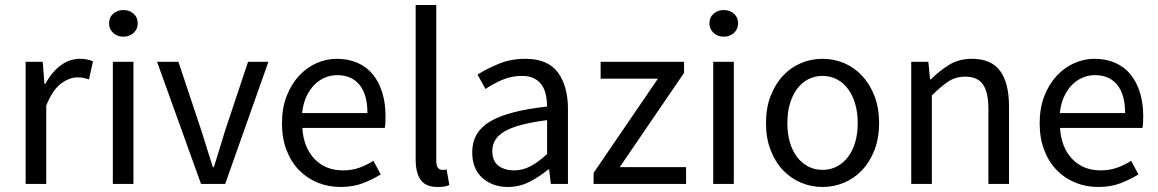

<svg xmlns="http://www.w3.org/2000/svg" viewBox="-20 -732 4607 764"><path d="M82 0V-486H150L157 -398H160Q185 -444 220.5 -471Q256 -498 298 -498Q327 -498 350 -488L334 -416Q322 -420 312 -422Q302 -424 287 -424Q256 -424 222.5 -399Q189 -374 164 -312V0Z M429 0V-486H511V0ZM471 -586Q447 -586 430.5 -601Q414 -616 414 -639Q414 -663 430.5 -677.5Q447 -692 471 -692Q495 -692 511.5 -677.5Q528 -663 528 -639Q528 -616 511.5 -601Q495 -586 471 -586Z M780 0 605 -486H690L782 -210Q793 -174 804.5 -138Q816 -102 827 -67H831Q842 -102 853 -138Q864 -174 875 -210L967 -486H1048L876 0Z M1335 12Q1286 12 1243.5 -5.5Q1201 -23 1169.5 -55.5Q1138 -88 1120 -135Q1102 -182 1102 -242Q1102 -302 1120.5 -349.5Q1139 -397 1169.5 -430Q1200 -463 1239 -480.5Q1278 -498 1320 -498Q1366 -498 1402.5 -482Q1439 -466 1463.5 -436Q1488 -406 1501 -364Q1514 -322 1514 -270Q1514 -257 1513.5 -244.5Q1513 -232 1511 -223H1183Q1188 -145 1231.5 -99.5Q1275 -54 1345 -54Q1380 -54 1409.5 -64.5Q1439 -75 1466 -92L1495 -38Q1463 -18 1424 -3Q1385 12 1335 12ZM1182 -282H1442Q1442 -356 1410.5 -394.5Q1379 -433 1322 -433Q1296 -433 1272.5 -423Q1249 -413 1230 -393.5Q1211 -374 1198.5 -346Q1186 -318 1182 -282Z M1721 12Q1674 12 1654 -16Q1634 -44 1634 -98V-712H1716V-92Q1716 -72 1723 -64Q1730 -56 1739 -56Q1743 -56 1746.5 -56Q1750 -56 1757 -58L1768 4Q1760 8 1749 10Q1738 12 1721 12Z M2001 12Q1940 12 1899.5 -24Q1859 -60 1859 -126Q1859 -206 1930 -248.5Q2001 -291 2157 -308Q2157 -331 2152.5 -353Q2148 -375 2137 -392Q2126 -409 2106.5 -419.5Q2087 -430 2057 -430Q2015 -430 1978 -414Q1941 -398 1912 -378L1880 -435Q1914 -457 1963 -477.5Q2012 -498 2071 -498Q2160 -498 2200 -443.5Q2240 -389 2240 -298V0H2172L2165 -58H2162Q2127 -29 2087 -8.5Q2047 12 2001 12ZM2025 -54Q2060 -54 2091 -70.5Q2122 -87 2157 -119V-254Q2096 -246 2054.5 -235Q2013 -224 1987.5 -209Q1962 -194 1950.5 -174.5Q1939 -155 1939 -132Q1939 -90 1964 -72Q1989 -54 2025 -54Z M2342 0V-44L2598 -419H2370V-486H2702V-442L2446 -67H2710V0Z M2818 0V-486H2900V0ZM2860 -586Q2836 -586 2819.5 -601Q2803 -616 2803 -639Q2803 -663 2819.5 -677.5Q2836 -692 2860 -692Q2884 -692 2900.5 -677.5Q2917 -663 2917 -639Q2917 -616 2900.5 -601Q2884 -586 2860 -586Z M3253 12Q3208 12 3167.5 -5Q3127 -22 3096 -54.5Q3065 -87 3046.5 -134.5Q3028 -182 3028 -242Q3028 -303 3046.5 -350.5Q3065 -398 3096 -431Q3127 -464 3167.5 -481Q3208 -498 3253 -498Q3298 -498 3338.5 -481Q3379 -464 3410 -431Q3441 -398 3459.5 -350.5Q3478 -303 3478 -242Q3478 -182 3459.5 -134.5Q3441 -87 3410 -54.5Q3379 -22 3338.5 -5Q3298 12 3253 12ZM3253 -56Q3284 -56 3310 -69.5Q3336 -83 3354.5 -107.5Q3373 -132 3383 -166Q3393 -200 3393 -242Q3393 -284 3383 -318.5Q3373 -353 3354.5 -378Q3336 -403 3310 -416.5Q3284 -430 3253 -430Q3222 -430 3196 -416.5Q3170 -403 3151.5 -378Q3133 -353 3123 -318.5Q3113 -284 3113 -242Q3113 -200 3123 -166Q3133 -132 3151.5 -107.5Q3170 -83 3196 -69.5Q3222 -56 3253 -56Z M3606 0V-486H3674L3681 -416H3684Q3719 -451 3757.5 -474.5Q3796 -498 3847 -498Q3924 -498 3959.5 -450Q3995 -402 3995 -308V0H3913V-297Q3913 -366 3891 -396.5Q3869 -427 3821 -427Q3783 -427 3754 -408Q3725 -389 3688 -352V0Z M4350 12Q4301 12 4258.5 -5.5Q4216 -23 4184.5 -55.5Q4153 -88 4135 -135Q4117 -182 4117 -242Q4117 -302 4135.5 -349.5Q4154 -397 4184.5 -430Q4215 -463 4254 -480.5Q4293 -498 4335 -498Q4381 -498 4417.5 -482Q4454 -466 4478.5 -436Q4503 -406 4516 -364Q4529 -322 4529 -270Q4529 -257 4528.5 -244.5Q4528 -232 4526 -223H4198Q4203 -145 4246.5 -99.5Q4290 -54 4360 -54Q4395 -54 4424.5 -64.5Q4454 -75 4481 -92L4510 -38Q4478 -18 4439 -3Q4400 12 4350 12ZM4197 -282H4457Q4457 -356 4425.5 -394.5Q4394 -433 4337 -433Q4311 -433 4287.5 -423Q4264 -413 4245 -393.5Q4226 -374 4213.5 -346Q4201 -318 4197 -282Z"/></svg>

Font: TypoPRO Source Sans Pro
Style: Regular
Weight: 400
Designer: Paul D. Hunt
Foundry: Adobe Systems Incorporated
Version: Version 2.020;PS 2.000;hotconv 1.0.86;makeotf.lib2.5.63406